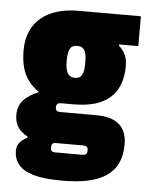

<svg xmlns="http://www.w3.org/2000/svg" viewBox="-49 -531 548 718"><g transform="rotate(5 225.5 -172.0)"><path d="M175 44C164 44 159 39 159 29V25C159 15 164 9 175 9H278C291 9 296 14 296 24V28C296 39 291 44 278 44ZM215 -491C102 -491 25 -435 25 -327C25 -248 50 -208 96 -175C49 -156 19 -130 19 -84C19 -42 39 -22 68 -6V-2C44 11 29 25 29 50C29 132 117 147 212 147C354 147 432 104 432 -8C432 -75 393 -108 317 -108H181C169 -108 164 -113 164 -124C164 -136 170 -141 182 -141H230C351 -141 411 -196 411 -301C411 -331 402 -354 379 -374V-379H451V-491ZM223 -360C252 -360 259 -340 259 -299C259 -262 252 -240 225 -240C198 -240 189 -262 189 -301C189 -339 196 -360 223 -360Z"/></g></svg>

Font: Passion One
Style: Regular
Weight: 400
Designer: Alejandro Lo Celso
Foundry: Fontstage
Version: Version 1.001